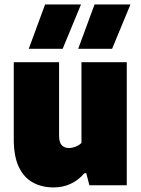

<svg xmlns="http://www.w3.org/2000/svg" viewBox="-20 -828 630 858"><path d="M219 9.5Q168 9.5 128 -11.8Q88 -33 64.8 -80.5Q41.5 -128 41.5 -206.5V-550H244V-223Q244 -191 256.2 -178.8Q268.5 -166.5 288 -166.5Q302.5 -166.5 318.2 -172.8Q334 -179 344 -189.5V-550H546.5V0H379.5L365.5 -54H357.5Q301.5 10 219 9.5ZM329.5 -610 402.5 -808H563L481 -610ZM108.5 -610 181.5 -808H342L260 -610Z"/></svg>

Font: Encode Sans SmCnd Black
Style: Regular
Weight: 900
Width: 4
Designer: Multiple Designers
Foundry: Impallari Type
Version: Version 3.002; ttfautohint (v1.8.3) -l 8 -r 50 -G 200 -x 14 